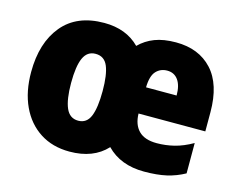

<svg xmlns="http://www.w3.org/2000/svg" viewBox="-84 -689 1027 825"><g transform="rotate(15 429.5 -276.5)"><path d="M605 -562Q707 -562 766 -498Q825 -434 825 -310V-225H528Q529 -176 555.5 -149Q582 -122 636 -122Q675 -122 713.5 -131.5Q752 -141 794 -165V-30Q756 -9 714.5 0.5Q673 10 615 10Q510 10 448 -54Q389 10 283 10Q207 10 151.5 -26Q96 -62 66 -126.5Q36 -191 36 -278Q36 -408 100 -485.5Q164 -563 286 -563Q384 -563 443 -503Q472 -532 511 -547Q550 -562 605 -562ZM600 -435Q570 -435 550.5 -414Q531 -393 530 -342H666Q666 -387 648.5 -411Q631 -435 600 -435ZM284 -425Q247 -425 230.5 -388.5Q214 -352 214 -277Q214 -204 230.5 -166Q247 -128 285 -128Q323 -128 338.5 -166Q354 -204 354 -278Q354 -351 338.5 -388Q323 -425 284 -425Z"/></g></svg>

Font: Noto Sans Oriya Cond Blk
Style: Regular
Weight: 900
Width: 3
Designer: Amélie Bonet and Sol Matas
Foundry: Google LLC
Version: Version 2.006; ttfautohint (v1.8.4.7-5d5b)